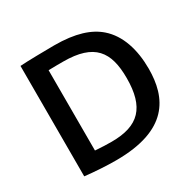

<svg xmlns="http://www.w3.org/2000/svg" viewBox="-149 -824 1005 994"><g transform="rotate(-30 353.5 -327.0)"><path d="M88 0C150 7 217 11 273 11C583 11 656 -142 656 -316C656 -430 625 -529 555 -590C501 -637 420 -665 292 -665C250 -665 124 -663 88 -660ZM301 -84C277 -84 240 -85 203 -88V-568C238 -569 272 -569 290 -569C477 -569 533 -488 533 -331C533 -156 463 -84 301 -84Z"/></g></svg>

Font: Quattrocento Sans
Style: Bold
Weight: 700
Designer: Pablo Impallari
Foundry: Pablo Impallari, Igino Marini, Brenda Gallo
Version: Version 2.000